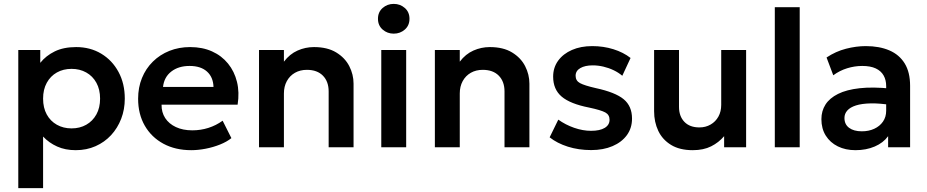

<svg xmlns="http://www.w3.org/2000/svg" viewBox="-20 -757 4766 987"><path d="M74 210V-500H187V-434Q216 -470.5 261.5 -492.8Q307 -515 371.5 -515Q444 -515 500.5 -481Q557 -447 589.2 -387.2Q621.5 -327.5 621.5 -250Q621.5 -194.5 603 -146.5Q584.5 -98.5 551 -62.2Q517.5 -26 471.2 -5.5Q425 15 369.5 15Q315.5 15 273.8 -3.8Q232 -22.5 201.5 -55V210ZM348 -97Q390.5 -97 423.5 -115.8Q456.5 -134.5 475.5 -168.8Q494.5 -203 494.5 -250Q494.5 -297 475.5 -331.5Q456.5 -366 423.2 -384.5Q390 -403 348 -403Q305.5 -403 272.5 -384.5Q239.5 -366 220.5 -331.5Q201.5 -297 201.5 -250Q201.5 -203 220.2 -168.8Q239 -134.5 272.2 -115.8Q305.5 -97 348 -97Z M963 15Q881.5 15 820 -18.2Q758.5 -51.5 724.2 -111Q690 -170.5 690 -249.5Q690 -307.5 709.8 -356Q729.5 -404.5 765.8 -440.2Q802 -476 850.8 -495.5Q899.5 -515 957.5 -515Q1020.5 -515 1070 -492.8Q1119.5 -470.5 1152.2 -430.2Q1185 -390 1198.2 -336.2Q1211.5 -282.5 1201.5 -219H810.5Q810 -179.5 829.2 -150Q848.5 -120.5 884.2 -103.8Q920 -87 968.5 -87Q1011.5 -87 1051 -99.5Q1090.5 -112 1124.5 -136.5L1169.5 -47Q1146 -28 1111 -14Q1076 0 1037.2 7.5Q998.5 15 963 15ZM818 -310H1077.5Q1076 -360.5 1044 -389.2Q1012 -418 954.5 -418Q897.5 -418 860.5 -389.2Q823.5 -360.5 818 -310Z M1311.5 0V-500H1439.5V-440Q1469.5 -479.5 1509.8 -497.2Q1550 -515 1594 -515Q1663 -515 1708.2 -487.5Q1753.5 -460 1775.5 -417Q1797.5 -374 1797.5 -327V0H1669.5V-287Q1669.5 -338 1640 -368Q1610.5 -398 1557.5 -398Q1523 -398 1496.2 -382.8Q1469.5 -367.5 1454.5 -340Q1439.5 -312.5 1439.5 -276.5V0Z M1940 0V-500H2068V0ZM2004 -584Q1971 -584 1947 -605Q1923 -626 1923 -660.5Q1923 -695 1947 -716Q1971 -737 2004 -737Q2037 -737 2061 -716Q2085 -695 2085 -660.5Q2085 -626 2061 -605Q2037 -584 2004 -584Z M2215.5 0V-500H2343.5V-440Q2373.5 -479.5 2413.8 -497.2Q2454 -515 2498 -515Q2567 -515 2612.2 -487.5Q2657.5 -460 2679.5 -417Q2701.5 -374 2701.5 -327V0H2573.5V-287Q2573.5 -338 2544 -368Q2514.5 -398 2461.5 -398Q2427 -398 2400.2 -382.8Q2373.5 -367.5 2358.5 -340Q2343.5 -312.5 2343.5 -276.5V0Z M3019 14.5Q2954.5 14.5 2899.2 -3Q2844 -20.5 2805.5 -51L2850 -142Q2887 -115.5 2931.5 -100Q2976 -84.5 3018.5 -84.5Q3063.5 -84.5 3088.5 -99.5Q3113.5 -114.5 3113.5 -141.5Q3113.5 -167 3091.5 -179Q3069.5 -191 3008.5 -204Q2911.5 -223 2867.5 -260.2Q2823.5 -297.5 2823.5 -363Q2823.5 -409.5 2849.2 -445Q2875 -480.5 2920.2 -500.2Q2965.5 -520 3024.5 -520Q3082 -520 3133.2 -504Q3184.5 -488 3221.5 -459L3179 -367.5Q3159.5 -384 3134.5 -396Q3109.5 -408 3081.8 -414.5Q3054 -421 3027 -421Q2987.5 -421 2963.2 -407Q2939 -393 2939 -367.5Q2939 -342 2961.5 -329.8Q2984 -317.5 3043 -304Q3143 -282.5 3186 -247Q3229 -211.5 3229 -147.5Q3229 -98.5 3202.5 -62.2Q3176 -26 3128.8 -5.8Q3081.5 14.5 3019 14.5Z M3541.5 15Q3474 15 3429.8 -12Q3385.5 -39 3364 -84.2Q3342.5 -129.5 3342.5 -185.5V-500H3470.5V-207.5Q3470.5 -159.5 3498 -130.8Q3525.5 -102 3575.5 -102Q3607.5 -102 3633 -116.8Q3658.5 -131.5 3673 -157.5Q3687.5 -183.5 3687.5 -218V-500H3815.5V0H3702.5V-57Q3675 -24.5 3635.8 -4.8Q3596.5 15 3541.5 15Z M3963 0V-720H4091V0Z M4377.5 15Q4326.5 15 4287 -4.5Q4247.5 -24 4225 -59.8Q4202.5 -95.5 4202.5 -144.5Q4202.5 -186.5 4223.5 -219.5Q4244.5 -252.5 4288 -274.2Q4331.5 -296 4399.2 -303.5Q4467 -311 4560 -301.5L4562 -217Q4501 -226.5 4455.5 -225.5Q4410 -224.5 4380.2 -215Q4350.5 -205.5 4335.8 -189Q4321 -172.5 4321 -150.5Q4321 -117.5 4345 -99.8Q4369 -82 4410.5 -82Q4446 -82 4474.2 -95Q4502.5 -108 4519 -131.8Q4535.5 -155.5 4535.5 -188V-314.5Q4535.5 -346 4522.2 -369.2Q4509 -392.5 4482 -405.2Q4455 -418 4412.5 -418Q4373.5 -418 4335.2 -406.2Q4297 -394.5 4263.5 -370L4229 -461.5Q4276.5 -493 4329 -506.5Q4381.5 -520 4430.5 -520Q4500.5 -520 4551.8 -498Q4603 -476 4630.8 -430.8Q4658.5 -385.5 4658.5 -316V0H4545.5V-57Q4520.5 -22.5 4476.5 -3.8Q4432.5 15 4377.5 15Z"/></svg>

Font: Geologica Roman Medium
Style: Regular
Weight: 500
Designer: Sindre Bremnes, Frode Helland
Foundry: Monokrom Skriftforlag AS
Version: Version 1.010;gftools[0.9.28]